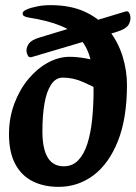

<svg xmlns="http://www.w3.org/2000/svg" viewBox="-20 -712 529 747"><path d="M208 15Q150 15 106.5 -7Q63 -29 39 -74.5Q15 -120 15 -190Q15 -253 35.5 -308Q56 -363 90 -404Q124 -445 166 -468Q208 -491 251 -491Q279 -491 313 -485Q347 -479 380.5 -470Q414 -461 439 -452L373 -359Q341 -376 303 -393Q265 -410 224 -410Q197 -410 179 -383Q161 -356 153 -309Q145 -262 145 -201Q145 -65 228 -65Q262 -65 284.5 -88.5Q307 -112 320 -153Q333 -194 338.5 -247.5Q344 -301 344 -360Q344 -428 333 -476.5Q322 -525 294 -558Q266 -591 216.5 -611.5Q167 -632 90 -644Q79 -646 73.5 -649.5Q68 -653 68 -660Q68 -668 83.5 -675Q99 -682 124 -687Q149 -692 176 -692Q257 -692 314 -664.5Q371 -637 406 -591.5Q441 -546 457.5 -491Q474 -436 474 -382Q474 -251 438.5 -162.5Q403 -74 343 -29.5Q283 15 208 15ZM107 -491Q95 -487 90.5 -492.5Q86 -498 84 -508Q80 -522 90.5 -539.5Q101 -557 137 -567L464 -666Q476 -670 480 -665.5Q484 -661 486 -654Q491 -635 481 -617Q471 -599 431 -587Z"/></svg>

Font: Alkatra Medium
Style: Regular
Weight: 500
Designer: Suman Bhandary
Version: Version 1.100;gftools[0.9.22]